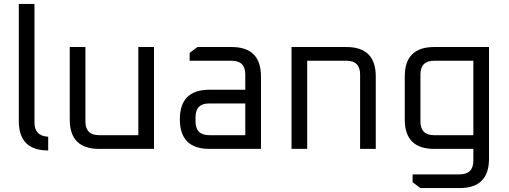

<svg xmlns="http://www.w3.org/2000/svg" viewBox="-20 -760 2596 980"><path d="M76 -142V-740H156V-134Q156 -66 226 -62V8Q76 8 76 -142Z M336 -150V-520H416V-140Q416 -70 486 -70H686V-520H766V0H486Q336 0 336 -150Z M1049 0Q898 0 898 -151Q898 -302 1049 -302H1232V-380Q1232 -450 1162 -450H948V-490L988 -520H1162Q1312 -520 1312 -370V0ZM978 -140Q978 -70 1048 -70H1232V-232H1048Q978 -232 978 -162Z M1468 0V-520H1748Q1898 -520 1898 -370V0H1818V-380Q1818 -450 1748 -450H1548V0Z M2046 -150V-370Q2046 -520 2196 -520H2476V50Q2476 200 2326 200H2126L2086 170V130H2326Q2396 130 2396 60V0H2196Q2046 0 2046 -150ZM2126 -140Q2126 -70 2196 -70H2396V-450H2196Q2126 -450 2126 -380Z"/></svg>

Font: Oxanium
Style: Regular
Weight: 400
Designer: Severin Meyer
Version: Version 1.001